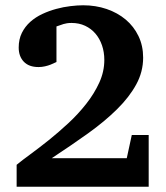

<svg xmlns="http://www.w3.org/2000/svg" viewBox="-20 -707 627 727"><path d="M43 0V-83Q63 -99.6 95.5 -123.3Q127.9 -147 164.8 -176.5Q201.7 -206.1 239 -240.7Q276.4 -275.4 306.6 -314Q336.9 -352.5 356 -394.3Q375 -436 375 -480Q375 -509.8 366.2 -535.4Q357.4 -561 341.3 -579.8Q325.2 -598.6 302.2 -609.4Q279.3 -620.1 251 -620.1Q240.7 -620.1 233.6 -618.9Q226.6 -617.7 220.5 -616Q214.4 -614.3 208.3 -611.8Q202.1 -609.4 193.8 -606.9V-472.2Q183.1 -466.8 171.9 -462.4Q162.1 -458.5 150.1 -455.8Q138.2 -453.1 126 -453.1Q89.4 -453.1 70.1 -473.4Q50.8 -493.7 50.8 -526.9Q50.8 -558.1 62.7 -582.3Q74.7 -606.4 94.7 -624.3Q114.7 -642.1 140.4 -654.1Q166 -666 193.1 -673.3Q220.2 -680.7 246.8 -683.8Q273.4 -687 294.9 -687Q342.3 -687 383.8 -672.9Q425.3 -658.7 456.1 -632.8Q486.8 -606.9 504.4 -570.3Q522 -533.7 522 -488.8Q522 -435.1 495.8 -387.2Q469.7 -339.4 423.3 -293.5Q377 -247.6 313.5 -202.1Q250 -156.7 175.8 -107.9H460L479 -195.8H543V0Z"/></svg>

Font: Charis SIL Am
Style: Bold
Weight: 700
Foundry: SIL International
Version: Version 5.000